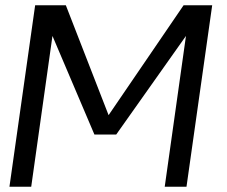

<svg xmlns="http://www.w3.org/2000/svg" viewBox="-20 -712 865 732"><path d="M114 -692 16 0H99L180 -575L340 -199H423L689 -575L608 0H691L789 -692H680L394 -273L231 -692Z"/></svg>

Font: Cantarell
Style: Oblique
Weight: 400
Italic angle: -8°
Designer: Dave Crossland
Version: Version 0.024